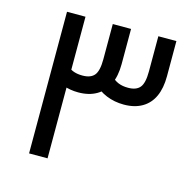

<svg xmlns="http://www.w3.org/2000/svg" viewBox="-98 -762 882 863"><g transform="rotate(15 343.0 -330.5)"><path d="M464 -323Q420 -323 382.5 -338.5Q345 -354 319 -382L381 -435Q398 -417 417.5 -409Q437 -401 463 -401Q501 -401 518 -421.5Q535 -442 535 -496V-660H619V-496Q619 -441 601.5 -402.5Q584 -364 549 -343.5Q514 -323 464 -323ZM110 -1V-660H196V-1ZM252 -323Q215 -323 182.5 -334.5Q150 -346 127 -366L180 -425Q195 -412 212 -406.5Q229 -401 251 -401Q289 -401 306 -421.5Q323 -442 323 -496V-660H408V-496Q408 -441 390 -402.5Q372 -364 337 -343.5Q302 -323 252 -323Z"/></g></svg>

Font: Cairo Medium
Style: Regular
Weight: 500
Designer: Mohamed Gaber, Accademia di Belle Arti di Urbino
Foundry: Kief Type Foundry, Accademia di Belle Arti di Urbino
Version: Version 3.117